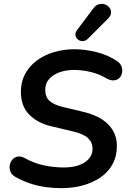

<svg xmlns="http://www.w3.org/2000/svg" viewBox="-20 -972 671 1002"><path d="M300 10Q258 10 216 4Q174 -2 134.5 -15.5Q95 -29 60 -49Q41 -60 34.5 -76.5Q28 -93 31 -110Q34 -127 45 -139.5Q56 -152 73 -155Q90 -158 111 -146Q158 -120 209.5 -109Q261 -98 312 -98Q382 -98 422.5 -125Q463 -152 463 -196Q463 -229 439 -251.5Q415 -274 357 -287L248 -313Q175 -330 132 -374.5Q89 -419 89 -493Q89 -545 111 -586Q133 -627 172 -656Q211 -685 261.5 -700Q312 -715 369 -715Q422 -715 482 -700.5Q542 -686 591 -653Q608 -642 614 -625.5Q620 -609 617 -592.5Q614 -576 603 -565Q592 -554 574 -552.5Q556 -551 532 -565Q497 -586 453 -596.5Q409 -607 367 -607Q323 -607 288.5 -594Q254 -581 235 -558Q216 -535 216 -504Q216 -466 238 -446Q260 -426 303 -415L412 -389Q501 -368 545.5 -322Q590 -276 590 -211Q590 -156 567 -114.5Q544 -73 503.5 -45.5Q463 -18 411 -4Q359 10 300 10ZM440 -771Q427 -758 412.5 -757.5Q398 -757 387 -765.5Q376 -774 374 -787.5Q372 -801 382 -815L467 -928Q480 -946 496.5 -950Q513 -954 527.5 -949Q542 -944 551 -932.5Q560 -921 559.5 -905.5Q559 -890 544 -875Z"/></svg>

Font: Nunito ExtraLight
Style: Bold Italic
Weight: 700
Italic angle: -9°
Version: Version 3.602